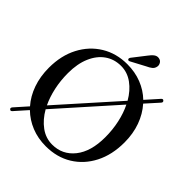

<svg xmlns="http://www.w3.org/2000/svg" viewBox="-236 -1029 1194 1194"><g transform="rotate(45 361.5 -432.0)"><path d="M42.5 4.5Q34 -3 44 -14.5L116.5 -96Q75 -143 52.2 -207.5Q29.5 -272 29.5 -349Q29.5 -456 72 -537.2Q114.5 -618.5 189 -664Q263.5 -709.5 359.5 -709.5Q427.5 -709.5 485.2 -686.8Q543 -664 586 -622.5L659.5 -705Q669 -716 677.5 -707.5Q686 -699.5 677 -689L602 -605.5Q644.5 -558 667.8 -493.5Q691 -429 691 -352.5Q691 -244 649 -162.2Q607 -80.5 532.8 -35Q458.5 10.5 361 10.5Q292 10.5 234 -13Q176 -36.5 132.5 -79L60.5 2Q51 13 42.5 4.5ZM137 -409Q137 -343.5 150 -283.5Q163 -223.5 186.5 -174.5L521 -549.5Q488.5 -606.5 441.8 -640.5Q395 -674.5 339.5 -674.5Q279.5 -674.5 234 -642.5Q188.5 -610.5 162.8 -551Q137 -491.5 137 -409ZM583.5 -291Q583.5 -357 570.2 -417.5Q557 -478 532.5 -527.5L198 -152Q231 -94 278 -59.5Q325 -25 382 -25Q471.5 -25 527.5 -95.2Q583.5 -165.5 583.5 -291ZM410 -835.5Q425 -856.5 439.8 -867Q454.5 -877.5 471 -874.5Q487.5 -872 495.8 -858.5Q504 -845 501.5 -831.5Q498.5 -813 485.2 -802.5Q472 -792 452 -783L357 -732.5Q347 -727.5 342 -734.5Q337.5 -740 344 -750.5Z"/></g></svg>

Font: Fraunces 144pt Soft
Style: Regular
Weight: 400
Version: Version 1.000;[0bf87f6ff]